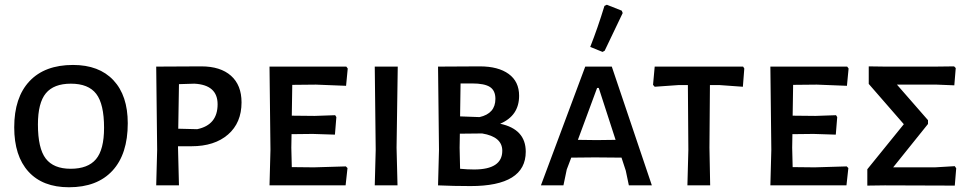

<svg xmlns="http://www.w3.org/2000/svg" viewBox="-20 -782 4098 810"><path d="M288 -508Q398 -508 458.5 -443.5Q519 -379 519 -262Q519 -132 454.5 -62Q390 8 271 8Q160 8 100 -58Q40 -124 40 -245Q40 -371 104.5 -439.5Q169 -508 288 -508ZM279 -429Q207 -429 173.5 -388.5Q140 -348 140 -257Q140 -156 173 -113Q206 -70 278 -70Q351 -70 385 -110.5Q419 -151 419 -243Q419 -343 386 -386Q353 -429 279 -429Z M829 -502Q910 -502 954.5 -462.5Q999 -423 999 -350Q999 -264 942 -214.5Q885 -165 788 -165H731V-159L735 0H639L643 -150L639 -501ZM812 -237Q898 -255 898 -342Q898 -424 800 -429L735 -427L732 -239Z M1304 -76 1439 -80 1446 -73 1438 0H1117L1121 -150L1117 -501H1441L1447 -493L1440 -420L1313 -425L1213 -424L1211 -294L1307 -293L1394 -296L1399 -288L1393 -214L1299 -217L1210 -216L1209 -159L1211 -77Z M1658 -501 1653 -159 1657 0H1561L1565 -150L1561 -501Z M2090 -260Q2198 -237 2198 -142Q2198 3 1965 3Q1894 3 1828 0L1832 -150L1828 -501L2004 -502Q2082 -502 2126 -470Q2170 -438 2170 -378Q2170 -294 2090 -260ZM2070 -365Q2070 -400 2047 -415Q2024 -430 1971 -430H1923L1921 -291L2003 -288Q2070 -303 2070 -365ZM1980 -67Q2099 -67 2099 -146Q2099 -205 2014 -219L1920 -218L1919 -159L1921 -70Q1952 -67 1980 -67Z M2531 -568 2522 -563 2470 -584Q2502 -665 2530 -757L2540 -762L2603 -737L2607 -727ZM2561 -501 2730 0H2633L2620 -62L2602 -117L2490 -118L2390 -117L2371 -67L2357 0H2262L2449 -501ZM2497 -191 2577 -192 2506 -411H2499L2418 -192Z M3115 -501 3120 -493 3114 -416 3017 -423H2975L2973 -159L2976 0H2880L2884 -150L2882 -423H2841L2742 -416L2735 -424L2742 -501Z M3417 -76 3552 -80 3559 -73 3551 0H3230L3234 -150L3230 -501H3554L3560 -493L3553 -420L3426 -425L3326 -424L3324 -294L3420 -293L3507 -296L3512 -288L3506 -214L3412 -217L3323 -216L3322 -159L3324 -77Z M4005 -502 4012 -495 4006 -422 3932 -425H3764L3895 -275V-259L3748 -76H3924L4008 -81L4014 -72L4008 1L3713 0L3639 1V-68L3793 -258L3645 -428V-502L3715 -501H3924Z"/></svg>

Font: Alegreya Sans SC Medium
Style: Regular
Weight: 500
Designer: Juan Pablo del Peral
Foundry: Huerta Tipografica
Version: Version 2.001;PS 002.001;hotconv 1.0.88;makeotf.lib2.5.64775